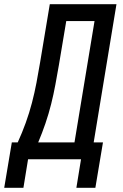

<svg xmlns="http://www.w3.org/2000/svg" viewBox="-65 -755 585 910"><path d="M-45 135 -9 -80H19Q40 -126 57 -173Q74 -220 86.5 -268Q99 -316 108 -363.5Q117 -411 125 -459L171 -735H487L379 -80H423L387 135H297L319 0H68L46 135ZM116 -80H288L383 -655H249L214 -446Q206 -400 197.5 -354Q189 -308 177.5 -262Q166 -216 150.5 -170.5Q135 -125 116 -80Z"/></svg>

Font: Iosevka SS04 Medium Oblique
Style: Regular
Weight: 500
Italic angle: -9°
Monospace: yes
Designer: Belleve Invis
Foundry: Belleve Invis
Version: Version 19.0.0; ttfautohint (v1.8.4)